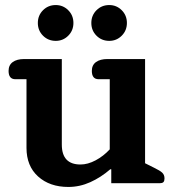

<svg xmlns="http://www.w3.org/2000/svg" viewBox="-20 -726 689 761"><path d="M130 -635Q130 -665 150.5 -685.5Q171 -706 201 -706Q230 -706 250.5 -685.5Q271 -665 271 -635Q271 -605 250.5 -584.5Q230 -564 201 -564Q171 -564 150.5 -584.5Q130 -605 130 -635ZM342 -635Q342 -665 362.5 -685.5Q383 -706 413 -706Q442 -706 462.5 -685.5Q483 -665 483 -635Q483 -605 462.5 -584.5Q442 -564 413 -564Q383 -564 362.5 -584.5Q342 -605 342 -635ZM85 -140V-412H41Q14 -412 14 -445Q14 -468 30.5 -480Q47 -492 76 -492H225V-153Q225 -74 299 -74Q328 -74 359 -90.5Q390 -107 415 -134V-412H371Q344 -412 344 -445Q344 -468 360.5 -480Q377 -492 406 -492H555V-79L591 -61Q614 -50 623 -41.5Q632 -33 632 -19Q632 -9 628 -4.5Q624 0 614 0H421V-55H417Q380 -23 338 -4Q296 15 251 15Q177 15 131 -26.5Q85 -68 85 -140Z"/></svg>

Font: Maitree
Style: Bold
Weight: 700
Designer: CadsonDemak Team
Foundry: CadsonDemak
Version: Version 1.002